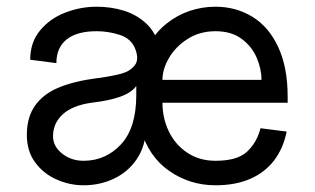

<svg xmlns="http://www.w3.org/2000/svg" viewBox="-20 -536 937 572"><path d="M60 -134Q60 -187 84.5 -221.5Q109 -256 154.5 -275Q200 -294 268 -303L277 -304Q318 -310 343 -317Q368 -324 381.5 -341.5Q395 -359 383 -390Q371 -421 337 -432Q303 -443 268 -443Q209 -443 178.5 -418.5Q148 -394 148 -348L70 -358Q70 -410 99.5 -445.5Q129 -481 174.5 -498.5Q220 -516 268 -516Q310 -516 348 -504.5Q386 -493 414.5 -467Q443 -441 453 -401L424 -404Q445 -441 476.5 -466Q508 -491 545 -503.5Q582 -516 622 -516Q683 -516 732 -486Q781 -456 809 -395.5Q837 -335 837 -248V-230H464Q464 -184 483 -144.5Q502 -105 538 -81Q574 -57 622 -57Q688 -57 717 -85Q746 -113 756 -154L834 -144Q824 -94 796.5 -58Q769 -22 725 -3Q681 16 622 16Q546 16 484.5 -26.5Q423 -69 399 -151H415Q413 -100 387.5 -62Q362 -24 320 -4Q278 16 229 16Q187 16 148 -1.5Q109 -19 84.5 -52.5Q60 -86 60 -134ZM386 -253V-280Q372 -260 338.5 -248Q305 -236 253 -230Q196 -222 167 -195.5Q138 -169 138 -130Q138 -100 165 -78.5Q192 -57 229 -57Q295 -57 340.5 -106Q386 -155 386 -253ZM622 -443Q575 -443 539 -420Q503 -397 483.5 -363.5Q464 -330 464 -298H759Q759 -331 744.5 -364.5Q730 -398 699.5 -420.5Q669 -443 622 -443Z"/></svg>

Font: Uncut Sans VF
Style: Regular
Weight: 400
Designer: Kasper Nordkvist
Foundry: Uncut Type
Version: Version 1.100;FEAKit 1.0